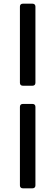

<svg xmlns="http://www.w3.org/2000/svg" viewBox="-20 -770 300 1040"><path d="M87.9 -734.4V-321.3C87.9 -311.5 93.8 -305.7 103.5 -305.7H156.2C166 -305.7 171.9 -311.5 171.9 -321.3V-734.4C171.9 -744.1 166 -750 156.2 -750H103.5C93.8 -750 87.9 -744.1 87.9 -734.4ZM87.9 -191.4V234.4C87.9 244.1 93.8 250 103.5 250H156.2C166 250 171.9 244.1 171.9 234.4V-191.4C171.9 -201.2 166 -207 156.2 -207H103.5C93.8 -207 87.9 -201.2 87.9 -191.4Z"/></svg>

Font: Ed Sans Neue SemiBold
Style: Regular
Weight: 600
Designer: Stephen Hutchings
Version: Version 1.004;PS 001.004;hotconv 1.0.88;makeotf.lib2.5.64775